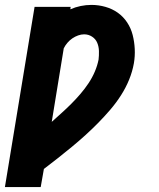

<svg xmlns="http://www.w3.org/2000/svg" viewBox="-27 -558 647 783"><path d="M-7 205 114 -530H261L260 -520Q280 -529 302 -533.5Q324 -538 346 -538Q375 -538 403 -530Q431 -522 453.5 -506Q476 -490 491.5 -466.5Q507 -443 514 -415.5Q521 -388 522.5 -358.5Q524 -329 519 -300Q513 -266 499.5 -233Q486 -200 466.5 -169.5Q447 -139 423.5 -111.5Q400 -84 374.5 -58Q349 -32 322 -7.5Q295 17 266.5 40.5Q238 64 209.5 86.5Q181 109 152 131L139 205ZM184 -61Q204 -79 224.5 -97.5Q245 -116 264 -135Q283 -154 301 -175Q319 -196 334 -218.5Q349 -241 359.5 -265.5Q370 -290 375 -315Q377 -332 376.5 -350Q376 -368 369.5 -383.5Q363 -399 348.5 -408.5Q334 -418 316 -418Q304 -418 291.5 -413.5Q279 -409 268 -401.5Q257 -394 248 -383.5Q239 -373 233 -361Z"/></svg>

Font: Iosevka Slab HvExObl
Style: Regular
Weight: 900
Width: 7
Italic angle: -9°
Monospace: yes
Designer: Belleve Invis
Foundry: Belleve Invis
Version: Version 11.1.1; ttfautohint (v1.8.3)